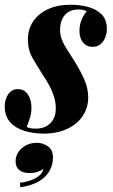

<svg xmlns="http://www.w3.org/2000/svg" viewBox="-39 -551 479 812"><path d="M74 -14Q82 -10 91 -8.5Q100 -7 113 -7Q150 -7 173.5 -29.5Q197 -52 197 -93Q197 -126 183 -160.5Q169 -195 141 -236Q118 -272 98.5 -306Q79 -340 79 -384Q79 -427 101 -460Q123 -493 163.5 -512Q204 -531 261 -531Q298 -531 332.5 -522Q367 -513 390 -491Q413 -469 413 -427Q413 -412 406.5 -394Q400 -376 386.5 -364.5Q373 -353 352 -353Q327 -353 312 -371.5Q297 -390 297 -420Q297 -447 306.5 -468.5Q316 -490 328 -503Q315 -511 293 -511Q257 -511 236.5 -489Q216 -467 215 -426Q215 -403 223 -382.5Q231 -362 245 -341Q259 -320 275 -294Q305 -245 319.5 -210Q334 -175 334 -139Q334 -96 311.5 -61.5Q289 -27 246.5 -6.5Q204 14 146 14Q104 14 66 3Q28 -8 4.5 -33.5Q-19 -59 -19 -102Q-19 -130 -4.5 -152Q10 -174 37 -174Q64 -174 79 -151.5Q94 -129 94 -96Q94 -70 86.5 -49Q79 -28 74 -14ZM117 53Q143 53 164 68Q185 83 185 114Q185 164 150 197.5Q115 231 47 241L45 222Q82 218 110.5 203Q139 188 144 164Q134 171 119 176Q104 181 87 181Q59 181 43 168.5Q27 156 27 132Q27 99 53 76Q79 53 117 53Z"/></svg>

Font: Playfair Display
Style: Bold Italic
Weight: 700
Italic angle: -14°
Designer: Claus Eggers Sørensen
Foundry: Claus Eggers Sørensen
Version: Version 1.203